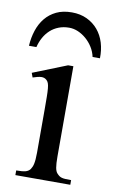

<svg xmlns="http://www.w3.org/2000/svg" viewBox="-79 -710 443 753"><g transform="rotate(10 142.5 -333.5)"><path d="M37.6 0V-18.6Q62 -18.6 74 -21.7Q85.9 -24.9 92.8 -33.7Q95.7 -38.1 98.1 -43.2Q100.6 -48.3 102.3 -55.9Q104 -63.5 105 -74.5Q106 -85.4 106 -101.1V-273.4Q106 -303.2 105.7 -323.5Q105.5 -343.8 104.2 -356.9Q103 -370.1 100.3 -377.2Q97.7 -384.3 92.8 -388.7Q84 -397 71.3 -396.5Q58.6 -396 37.6 -388.7L31.2 -406.2L166.5 -460H187.5V-101.1Q187.5 -71.3 190.2 -56.4Q192.9 -41.5 199.2 -34.7Q204.1 -29.3 208.5 -26.1Q212.9 -22.9 219 -21.2Q225.1 -19.5 233.9 -19Q242.7 -18.6 256.3 -18.6V0ZM255.4 -508.8Q251 -529.3 240 -546.9Q229 -564.5 213.9 -577.6Q198.7 -590.8 181.2 -598.4Q163.6 -606 145.5 -606Q122.6 -606 103.8 -598.6Q85 -591.3 70.6 -578.1Q56.2 -564.9 46.4 -547.1Q36.6 -529.3 31.7 -508.8H2Q3.9 -541.5 13.4 -570.3Q22.9 -599.1 40.5 -620.6Q58.1 -642.1 84 -654.5Q109.9 -667 145.5 -667Q179.2 -667 205.6 -654.5Q231.9 -642.1 250 -620.6Q268.1 -599.1 276.9 -570.3Q285.6 -541.5 284.7 -508.8Z"/></g></svg>

Font: Doulos SIL Viet
Style: Regular
Weight: 400
Designer: Walt Agee, Victor Gaultney, Peter Martin, Debbi Hosken, Becca Hirsbrunner
Foundry: SIL International
Version: Version 5.000